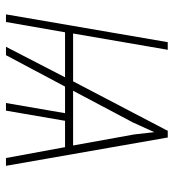

<svg xmlns="http://www.w3.org/2000/svg" viewBox="10 -578 568 627"><g transform="rotate(90 293.5 -264.0)"><path d="M460 -192.9H374L340.8 0H315.9L349.1 -192.9H262.2L159.7 0H132.3L231.9 -192.9H85L51.3 0H26.4L117.2 -528.3H142.1L88.9 -219.2H245.1L405.8 -526.4L405.3 -528.3H429.7L428.7 -527.3L521 0H495.6ZM275.9 -219.2H454.6L418.5 -418.9L411.1 -484.4L379.4 -414.6Z"/></g></svg>

Font: Roboto Mono Thin
Style: Italic
Weight: 250
Designer: Google
Version: Version 2.000985; 2015; ttfautohint (v1.3)